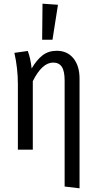

<svg xmlns="http://www.w3.org/2000/svg" viewBox="-20 -813 523 1043"><path d="M294.9 -787.1 265.1 -597.2H209L210.9 -793ZM288.1 -537.1Q345.7 -537.1 378.9 -496.1Q412.1 -455.1 412.1 -386.2V210L331.1 200.2V-375Q331.1 -427.2 315.7 -450.2Q300.3 -473.1 269 -473.1Q208.5 -473.1 158.2 -372.1V0H77.1V-356.9Q77.1 -441.9 58.1 -525.9L130.9 -536.1Q145.5 -498.5 151.9 -440.9Q179.2 -487.8 211.2 -512.5Q243.2 -537.1 288.1 -537.1Z"/></svg>

Font: Fira Sans Compressed Book
Style: Regular
Weight: 350
Width: 1
Designer: Carrois Corporate & Edenspiekermann AG
Foundry: Carrois Corporate GbR & Edenspiekermann AG
Version: Version 4.203;PS 004.203;hotconv 1.0.88;makeotf.lib2.5.64775